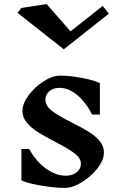

<svg xmlns="http://www.w3.org/2000/svg" viewBox="-20 -912 599 942"><path d="M251 -216Q199 -243 167 -263Q135 -283 112.5 -309.5Q90 -336 90 -367Q90 -403 120 -444Q150 -485 194 -513Q238 -541 276 -541Q322 -541 382.5 -529.5Q443 -518 470 -504V-350H432Q400 -412 358 -446.5Q316 -481 272 -481Q241 -481 222 -464.5Q203 -448 203 -423Q203 -392 235.5 -367.5Q268 -343 334 -310Q385 -284 416 -265Q447 -246 468.5 -220.5Q490 -195 490 -164Q490 -127 458.5 -86.5Q427 -46 381.5 -18Q336 10 298 10Q249 10 181.5 -1.5Q114 -13 85 -27V-181H123Q158 -119 206 -84.5Q254 -50 303 -50Q336 -50 356.5 -67Q377 -84 377 -108Q377 -136 346 -159.5Q315 -183 251 -216ZM293 -670 66 -849 85 -873 209 -892 326 -758 484 -883 514 -845Z"/></svg>

Font: Inknut
Style: Antiqua
Weight: 400
Designer: Claus Eggers Srensen
Foundry: Claus Eggers Srensen
Version: Version 1.000; ttfautohint (v1.2) -l 7 -r 28 -G 50 -x 13 -D 